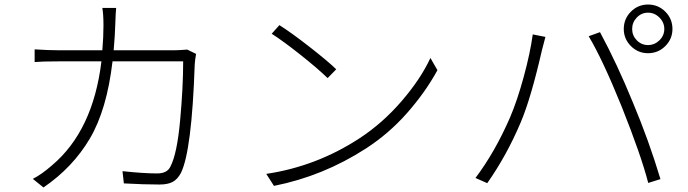

<svg xmlns="http://www.w3.org/2000/svg" viewBox="-20 -812 3040 848"><path d="M807 -593 846 -574Q841 -546 840 -527Q827 -145 779 -48Q764 -20 742.5 -8.5Q721 3 684 3Q617 3 527 -2L521 -56Q614 -46 674 -46Q719 -46 733 -77Q762 -133 775.5 -279.5Q789 -426 789 -541H477Q452 -327 376.5 -199.5Q301 -72 172 16L125 -22Q163 -41 210 -82Q391 -235 428 -541H239Q165 -541 133 -538V-594Q195 -590 238 -590H432Q437 -648 437 -700Q437 -748 432 -777H493Q491 -760 489 -701Q488 -659 482 -590H750Q768 -590 807 -593Z M1214 -701Q1265 -669 1346.5 -605.5Q1428 -542 1465 -506L1427 -467Q1385 -508 1309 -568.5Q1233 -629 1180 -663ZM1156 -44Q1377 -77 1566 -200Q1669 -267 1753.5 -365Q1838 -463 1881 -556L1912 -502Q1859 -405 1778.5 -313.5Q1698 -222 1596 -156Q1407 -34 1190 9Z M2792.5 -734.5Q2772 -713 2772 -684Q2772 -655 2792.5 -634Q2813 -613 2842 -613Q2871 -613 2892.5 -634Q2914 -655 2914 -684Q2914 -713 2892.5 -734.5Q2871 -756 2842 -756Q2813 -756 2792.5 -734.5ZM2735 -684Q2735 -729 2766.5 -760.5Q2798 -792 2842 -792Q2887 -792 2918.5 -760.5Q2950 -729 2950 -684Q2950 -640 2918.5 -608.5Q2887 -577 2842 -577Q2798 -577 2766.5 -608.5Q2735 -640 2735 -684ZM2233 -294Q2265 -369 2293.5 -474Q2322 -579 2333 -660L2389 -649L2374 -592Q2325 -378 2280 -272Q2219 -127 2132 -3L2080 -26Q2166 -140 2233 -294ZM2725 -343Q2642 -548 2580 -652L2630 -670Q2706 -529 2775 -360Q2846 -191 2897 -21L2843 -4Q2812 -125 2725 -343Z"/></svg>

Font: Noto Sans Korean Light
Style: Regular
Weight: 300
Designer: Ryoko NISHIZUKA  (kana & ideographs); Paul D. Hunt (Latin, Greek & Cyrillic); Wenlong ZHANG  (bopomofo); Sandoll Communi
Foundry: Adobe Systems Incorporated
Version: Version 1.000;PS 1;hotconv 1.0.78;makeotf.lib2.5.61930